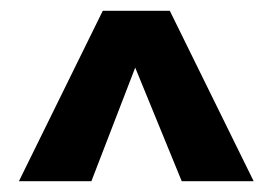

<svg xmlns="http://www.w3.org/2000/svg" viewBox="-20 -862 504 355"><path d="M449 -527H316L230 -737L149 -527H15L170 -842H294Z"/></svg>

Font: Fira Sans Compressed SemiBold
Style: Regular
Weight: 600
Width: 1
Designer: bBox Type GmbH & Carrois Corporate GbR & Edenspiekermann AG
Foundry: bBox Type GmbH & Carrois Corporate GbR & Edenspiekermann AG
Version: Version 4.301